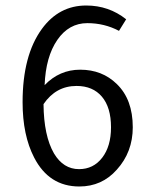

<svg xmlns="http://www.w3.org/2000/svg" viewBox="-20 -665 563 697"><path d="M438 -595 412 -553Q359 -581 297 -581Q230 -581 188 -520Q146 -459 142 -356Q196 -412 271 -412Q351 -412 404 -360Q462 -304 462 -203Q462 -113 404 -49Q350 12 268 12Q158 12 104 -93Q62 -174 62 -294Q62 -464 132 -560Q194 -645 293 -645Q375 -645 438 -595ZM138 -287Q139 -172 176 -108Q210 -51 267 -51Q319 -51 351 -92.5Q383 -134 383 -203Q383 -275 350 -314Q317 -353 258 -353Q183 -353 138 -287Z"/></svg>

Font: Tajawal
Style: Regular
Weight: 400
Designer: Boutros Fonts
Foundry: Created by Boutros International 2017
Version: Version 1.700